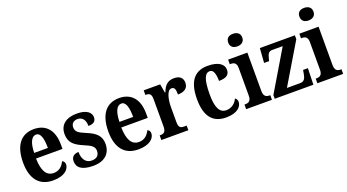

<svg xmlns="http://www.w3.org/2000/svg" viewBox="-55 -1353 3531 1951"><g transform="rotate(-20 1710.5 -378.0)"><path d="M268 10C392 10 445 -48 445 -100C445 -122 433 -136 417 -143C396 -97 359 -59 299 -59C222 -59 181 -121 178 -259H464V-307C464 -465 385 -548 258 -548C120 -548 40 -452 40 -264C40 -90 117 10 268 10ZM328 -319H180C182 -428 212 -488 261 -488C309 -488 328 -422 328 -319Z M702 10C825 10 893 -55 893 -159C893 -249 837 -291 750 -327C665 -362 641 -381 641 -428C641 -469 670 -492 710 -492C760 -492 792 -456 792 -388C850 -388 875 -411 875 -453C875 -502 831 -547 722 -547C610 -547 535 -495 535 -393C535 -301 584 -260 685 -218C760 -187 787 -165 787 -121C787 -77 763 -46 704 -46C644 -46 606 -93 606 -174C568 -174 527 -157 527 -102C527 -34 576 10 702 10Z M1190 10C1314 10 1367 -48 1367 -100C1367 -122 1355 -136 1339 -143C1318 -97 1281 -59 1221 -59C1144 -59 1103 -121 1100 -259H1386V-307C1386 -465 1307 -548 1180 -548C1042 -548 962 -452 962 -264C962 -90 1039 10 1190 10ZM1250 -319H1102C1104 -428 1134 -488 1183 -488C1231 -488 1250 -422 1250 -319Z M1439 0H1731V-50H1703C1669 -50 1645 -58 1645 -117V-281C1645 -357 1664 -459 1715 -459C1748 -459 1756 -432 1756 -377C1826 -377 1868 -407 1868 -464C1868 -514 1838 -547 1773 -547C1703 -547 1668 -508 1643 -441H1638L1621 -536H1443V-486H1446C1484 -486 1507 -477 1507 -418V-122C1507 -59 1481 -50 1442 -50H1439Z M2139 10C2266 10 2310 -50 2310 -98C2310 -117 2300 -132 2286 -141C2266 -95 2223 -59 2164 -59C2090 -59 2059 -130 2059 -266C2059 -439 2091 -490 2140 -490C2182 -490 2195 -432 2195 -364C2289 -364 2310 -400 2310 -444C2310 -503 2256 -548 2136 -548C2015 -548 1921 -481 1921 -265C1921 -63 2009 10 2139 10Z M2491 -630C2533 -630 2568 -651 2568 -698C2568 -746 2533 -766 2491 -766C2448 -766 2416 -746 2416 -698C2416 -651 2448 -630 2491 -630ZM2356 0H2635V-50H2625C2593 -50 2564 -62 2564 -121V-536H2356V-486H2368C2400 -486 2428 -474 2428 -419V-120C2428 -62 2399 -50 2366 -50H2356Z M2665 0H3083L3088 -177H3036L3030 -144C3020 -83 3004 -61 2960 -61H2819L3078 -494V-536H2699L2688 -379H2742L2748 -403C2761 -457 2775 -475 2812 -475H2924L2665 -40Z M3261 -630C3303 -630 3338 -651 3338 -698C3338 -746 3303 -766 3261 -766C3218 -766 3186 -746 3186 -698C3186 -651 3218 -630 3261 -630ZM3126 0H3405V-50H3395C3363 -50 3334 -62 3334 -121V-536H3126V-486H3138C3170 -486 3198 -474 3198 -419V-120C3198 -62 3169 -50 3136 -50H3126Z"/></g></svg>

Font: Noto Serif Tamil Condensed
Style: Bold Italic
Weight: 700
Width: 3
Italic angle: -12°
Designer: Indian Type Foundry, Tom Grace, and the Monotype Design Team
Foundry: Monotype Imaging Inc.
Version: Version 2.003